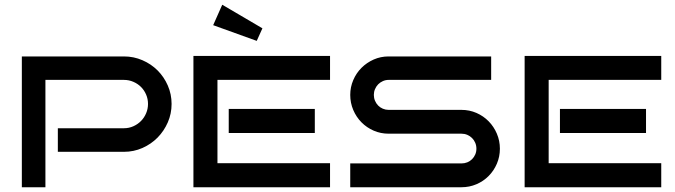

<svg xmlns="http://www.w3.org/2000/svg" viewBox="-20 -787 2838 807"><path d="M701.2 -350.1Q701.2 -309.1 685.3 -272.7Q669.4 -236.3 642.3 -208.7Q615.2 -181.2 578.6 -165Q542 -148.9 501 -148.9H223.1V-248H501Q522 -248 540.5 -256.3Q559.1 -264.6 572.8 -278.6Q586.4 -292.5 594.2 -311Q602.1 -329.6 602.1 -350.1Q602.1 -371.1 594.2 -389.4Q586.4 -407.7 572.8 -421.4Q559.1 -435.1 540.5 -443.1Q522 -451.2 501 -451.2H170.9V0H71.8V-549.8H501Q542 -549.8 578.6 -533.9Q615.2 -518.1 642.3 -491Q669.4 -463.9 685.3 -427.5Q701.2 -391.1 701.2 -350.1Z M1367.2 0H793V-551.8H1367.2V-451.2H894V-101.1H1367.2ZM1303.2 -228H941.4V-329.1H1303.2ZM914.1 -767.1 1083 -668 1059.1 -615.2 876 -681.2Z M2081.1 -162.1Q2081.1 -128.4 2068.4 -98.9Q2055.7 -69.3 2033.9 -47.4Q2012.2 -25.4 1982.7 -12.7Q1953.1 0 1919.4 0H1452.1V-100.1H1919.4Q1932.6 -100.1 1944.1 -104.7Q1955.6 -109.4 1964.1 -117.9Q1972.7 -126.5 1977.5 -137.7Q1982.4 -148.9 1982.4 -162.1Q1982.4 -175.3 1977.5 -186.8Q1972.7 -198.2 1964.1 -206.8Q1955.6 -215.3 1944.1 -220.2Q1932.6 -225.1 1919.4 -225.1H1613.3Q1580.1 -225.1 1550.8 -237.8Q1521.5 -250.5 1499.5 -272.7Q1477.5 -294.9 1464.8 -324.7Q1452.1 -354.5 1452.1 -388.2Q1452.1 -420.9 1464.8 -450.4Q1477.5 -480 1499.5 -502Q1521.5 -523.9 1550.8 -536.9Q1580.1 -549.8 1613.3 -549.8H2044.4V-451.2H1613.3Q1600.6 -451.2 1589.1 -446Q1577.6 -440.9 1569.3 -432.4Q1561 -423.8 1556.2 -412.4Q1551.3 -400.9 1551.3 -388.2Q1551.3 -375 1556.2 -363.5Q1561 -352.1 1569.3 -343.5Q1577.6 -335 1589.1 -330.1Q1600.6 -325.2 1613.3 -325.2H1919.4Q1953.1 -325.2 1982.7 -312.3Q2012.2 -299.3 2033.9 -277.1Q2055.7 -254.9 2068.4 -225.1Q2081.1 -195.3 2081.1 -162.1Z M2759.3 0H2185.1V-551.8H2759.3V-451.2H2286.1V-101.1H2759.3ZM2695.3 -228H2333.5V-329.1H2695.3Z"/></svg>

Font: Bruno Ace SC
Style: Regular
Weight: 400
Designer: Astigmatic (AOETI)
Foundry: Astigmatic (AOETI)
Version: Version 1.000